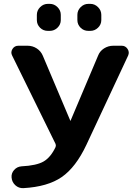

<svg xmlns="http://www.w3.org/2000/svg" viewBox="-20 -967 706 995"><path d="M438 -947H448Q471 -947 488 -930Q505 -913 505 -890V-863Q505 -840 488 -823.5Q471 -807 448 -807H438Q414 -807 397.5 -823.5Q381 -840 381 -863V-890Q381 -913 398 -930Q415 -947 438 -947ZM228 -947H238Q261 -947 278 -930Q295 -913 295 -890V-863Q295 -840 278 -823.5Q261 -807 238 -807H228Q204 -807 187.5 -823.5Q171 -840 171 -863V-890Q171 -913 188 -930Q205 -947 228 -947ZM268 -221 43 -679Q34 -696 44.5 -713Q55 -730 75 -730H123Q149 -730 170.5 -716Q192 -702 202 -678L345 -340L488 -678Q497 -702 519 -716Q541 -730 567 -730H611Q630 -730 641 -713.5Q652 -697 644 -679L428 -217Q373 -100 300 -49.5Q227 1 101 8Q77 9 59.5 -7Q42 -23 40 -47Q38 -69 53 -86Q68 -103 91 -105Q170 -109 206.5 -130.5Q243 -152 268 -205Q271 -213 268 -221Z"/></svg>

Font: Rounded Mplus 1c Bold
Style: Bold
Weight: 700
Version: Version 1.059.20150529